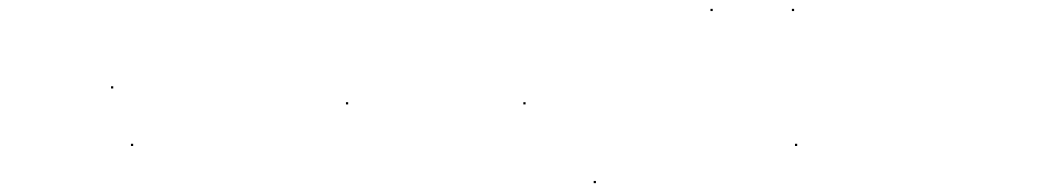

<svg xmlns="http://www.w3.org/2000/svg" viewBox="-20 -405 2378 434"><path d="M231 -205V-210H236V-205Z M276 -75V-80H281V-75Z M762 -169V-174H767V-169Z M1163 -169V-174H1168V-169Z M1322 9V4H1327V9Z M1770 -380V-385H1775V-380ZM1586 -380V-385H1591V-380Z M1777 -75V-80H1782V-75Z"/></svg>

Font: FRB American Cursive Just Beginnings
Style: Italic
Weight: 400
Italic angle: -25°
Version: Version 2.0;Modular Font Editor K font №1